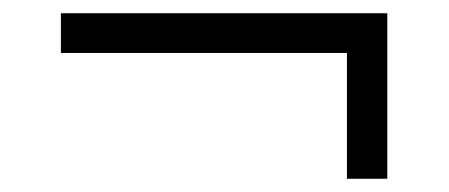

<svg xmlns="http://www.w3.org/2000/svg" viewBox="-20 -359 678 290"><path d="M504 -279H72V-339H565V-89H504Z"/></svg>

Font: Rosario
Style: Regular
Weight: 400
Designer: Hector Gatti
Foundry: Omnibus-Type
Version: Version 1.002